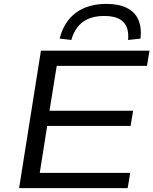

<svg xmlns="http://www.w3.org/2000/svg" viewBox="-20 -965 787 985"><path d="M78 0 190 -705H747L734 -627H271L234 -397H663L650 -319H222L184 -78H648L635 0ZM346 -760 286 -767Q308 -854 369.5 -899.5Q431 -945 526 -945Q589 -945 630.5 -924.5Q672 -904 689.5 -864.5Q707 -825 701 -767L637 -760Q643 -820 613.5 -851.5Q584 -883 515 -883Q446 -883 404.5 -852Q363 -821 346 -760Z"/></svg>

Font: Nunito Sans 10pt Expanded
Style: Italic
Weight: 400
Width: 7
Italic angle: -9°
Designer: Vernon Adams
Foundry: Vernon Adams
Version: Version 3.101;gftools[0.9.27]